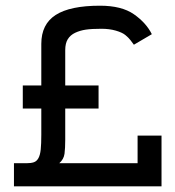

<svg xmlns="http://www.w3.org/2000/svg" viewBox="-20 -654 614 674"><path d="M547 0H29V-81H73Q89 -81 99 -84.5Q109 -88 115 -99Q121 -110 123 -129.5Q125 -149 125 -181V-273H60V-354H125V-500Q125 -569 175.5 -601.5Q226 -634 331 -634Q407 -634 450 -604Q493 -574 513 -534L450 -497Q445 -504 438 -513Q431 -522 420 -531Q409 -540 386.5 -546.5Q364 -553 336 -553Q302 -553 281.5 -550Q261 -547 244 -539Q227 -531 218 -516.5Q209 -502 209 -478V-354H326V-273H209V-163Q209 -134 206.5 -114.5Q204 -95 188 -81H463V-178H547Z"/></svg>

Font: Josefin Slab
Style: Bold
Weight: 700
Designer: Santiago Orozco
Foundry: Typemade
Version: Version 2.000